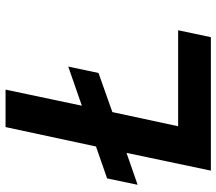

<svg xmlns="http://www.w3.org/2000/svg" viewBox="-64 -716 780 692"><g transform="rotate(-90 326.0 -370.0)"><path d="M57 0 121 -304 6 -264 29 -374 144 -414 214 -740H349L291 -465L432 -514L409 -405L268 -355L217 -118H563L538 0Z"/></g></svg>

Font: Be Vietnam Pro SemiBold
Style: Italic
Weight: 600
Italic angle: -12°
Designer: Lam Bao, Tony Le, Vietanh Nguyen
Foundry: Yellow Type Foundry
Version: Version 1.002; ttfautohint (v1.8.3)